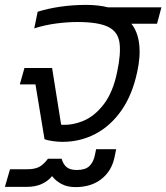

<svg xmlns="http://www.w3.org/2000/svg" viewBox="-34 -570 680 785"><path d="M221 10Q204 10 182 7Q160 4 148 -1L111 -225H47L66 -292H179L216 -60Q261 -57 307 -76Q353 -95 390.5 -144Q428 -193 445 -276Q461 -351 454.5 -396Q448 -441 407.5 -460.5Q367 -480 282 -480Q242 -480 196 -474Q150 -468 106 -454L120 -522Q161 -535 212 -542.5Q263 -550 318 -550Q343 -550 365.5 -547.5Q388 -545 407 -540H626L608 -473H503Q529 -441 535 -390Q541 -339 527 -276Q507 -182 462.5 -118.5Q418 -55 356 -22.5Q294 10 221 10ZM275 195Q241 195 217 182Q193 169 179 150Q164 169 138 181.5Q112 194 76 194H-14L7 122H76Q108 122 126 112.5Q144 103 162 79H218Q224 101 238 113Q252 125 280 125Q315 125 331.5 109Q348 93 354 64L359 40H441L434 74Q422 130 380 162.5Q338 195 275 195Z"/></svg>

Font: Kanit Light
Style: Italic
Weight: 300
Italic angle: -12°
Designer: Katatrad Team
Foundry: CadsonDemak
Version: Version 2.000; ttfautohint (v1.8.3)